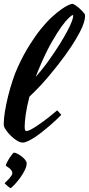

<svg xmlns="http://www.w3.org/2000/svg" viewBox="-60 -729 471 1018"><path d="M80.1 -34.2Q87.9 -34.2 101.3 -41Q114.7 -47.9 130.9 -58.3Q147 -68.8 164.6 -81.5Q182.1 -94.2 197.5 -106.4Q212.9 -118.7 225.1 -128.9Q237.3 -139.2 243.2 -144Q247.6 -139.6 253.7 -132.8Q259.8 -126 265.1 -120.1Q254.4 -109.4 238.3 -94Q222.2 -78.6 203.4 -62.5Q184.6 -46.4 164.3 -30.3Q144 -14.2 124.8 -1.5Q105.5 11.2 88.9 19Q72.3 26.9 61 26.9Q45.9 26.9 29.1 16.1Q12.2 5.4 -2.4 -9Q-17.1 -23.4 -27.3 -38.1Q-37.6 -52.7 -39.1 -60.1Q-40 -63 -40 -67.1Q-40 -71.3 -40 -76.2Q-40 -100.6 -33.9 -137.9Q-27.8 -175.3 -17.6 -217Q-7.3 -258.8 6.1 -300Q19.5 -341.3 34.2 -373Q64 -438 95.5 -488.3Q127 -538.6 157.2 -575.9Q187.5 -613.3 215.3 -638.7Q243.2 -664.1 265.4 -679.7Q287.6 -695.3 303 -702.1Q318.4 -709 324.2 -709Q333.5 -705.6 343 -699Q352.5 -692.4 360.8 -685.1Q369.1 -677.7 375.5 -670.7Q381.8 -663.6 384.8 -660.2Q388.7 -656.2 389.9 -652.6Q391.1 -648.9 391.1 -643.1Q391.1 -631.3 385.3 -610.8Q379.4 -590.3 363.3 -558.8Q347.2 -527.3 318.6 -483.4Q290 -439.5 244.1 -380.9Q222.7 -353.5 198.7 -325.2Q178.2 -300.8 151.4 -272Q124.5 -243.2 96.2 -216.8Q82 -163.1 76.4 -122.1Q70.8 -81.1 70.8 -58.1Q70.8 -43 73.2 -38.6Q75.7 -34.2 80.1 -34.2ZM158.2 -392.1Q149.9 -373.5 142.8 -356Q135.7 -338.4 129.4 -321.3Q144.5 -338.4 157 -354Q169.4 -369.6 178.2 -380.9Q188.5 -394 196.8 -405.8Q231 -453.6 255.9 -493.7Q280.8 -533.7 296.9 -564.2Q313 -594.7 320.6 -615Q328.1 -635.3 328.1 -644Q328.1 -646.5 327.9 -647.7Q327.6 -648.9 325.2 -648.9Q320.8 -648.9 305.2 -634.5Q289.6 -620.1 266.8 -588.9Q244.1 -557.6 216.1 -509Q188 -460.4 158.2 -392.1ZM81.5 137.2Q81.5 151.9 72.5 170.9Q63.5 189.9 50.5 208.5Q37.6 227.1 22.9 243.4Q8.3 259.8 -3.4 269Q-5.4 268.6 -10.5 264.9Q-15.6 261.2 -21 256.3Q-26.4 251.5 -30.8 247.3Q-35.2 243.2 -35.6 242.2Q-31.2 238.3 -24.4 231.4Q-17.6 224.6 -11 217.3Q-4.4 210 0.5 202.4Q5.4 194.8 5.4 189.5Q5.4 181.2 0.7 174.6Q-3.9 168 -10 163.1Q-16.1 158.2 -21.7 154.8Q-27.3 151.4 -29.3 149.4Q-27.8 141.1 -22.2 130.1Q-16.6 119.1 -9.8 108.6Q-2.9 98.1 3.7 90.1Q10.3 82 13.7 80.1Q20 80.1 31.2 85.7Q42.5 91.3 53.7 99.6Q64.9 107.9 73.2 118.2Q81.5 128.4 81.5 137.2Z"/></svg>

Font: Yesteryear
Style: Regular
Weight: 400
Designer: Astigmatic (AOETI)
Foundry: Astigmatic (AOETI)
Version: Version 1.000